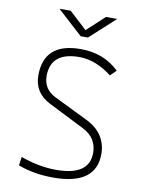

<svg xmlns="http://www.w3.org/2000/svg" viewBox="-98 -965 781 1042"><g transform="rotate(10 293.0 -444.0)"><path d="M269 9.8Q161.6 9.8 74.7 -23.4L81.5 -70.8Q182.1 -34.2 276.9 -34.2Q459.5 -34.2 459.5 -159.7Q459.5 -199.7 440.2 -231Q420.9 -262.2 380.4 -282.2L183.6 -381.3Q93.3 -426.8 93.3 -522.5Q93.3 -703.1 295.9 -703.1Q423.3 -703.1 507.8 -621.6L476.1 -589.8Q385.7 -659.2 296.4 -659.2Q138.2 -659.2 138.2 -527.3Q138.2 -454.1 207.5 -420.4L391.1 -330.6Q449.2 -302.2 476.8 -259Q504.4 -215.8 504.4 -161.6Q504.4 9.8 269 9.8ZM282.7 -771.5 143.6 -898.4H205.6L302.7 -808.6L399.9 -898.4H461.9L322.8 -771.5Z"/></g></svg>

Font: Caskaydia Cove ExtraLight
Style: Regular
Weight: 200
Monospace: yes
Designer: Aaron Bell
Foundry: Saja Typeworks
Version: Version 4.300; ttfautohint (v1.8.3)